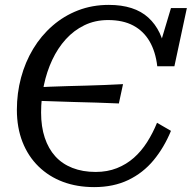

<svg xmlns="http://www.w3.org/2000/svg" viewBox="-20 -748 784 785"><path d="M109 -390Q147 -392 184 -393.5Q221 -395 258.5 -396Q296 -397 333.5 -398Q371 -399 408.5 -400.5Q446 -402 483 -404L466 -325Q421 -327 374.5 -328.5Q328 -330 281.5 -331Q235 -332 189.5 -334Q144 -336 100 -337ZM371 -45Q419 -45 458 -60.5Q497 -76 527.5 -103Q558 -130 581.5 -167Q605 -204 622 -246L679 -213Q651 -145 608 -93Q565 -41 504.5 -12Q444 17 365 17Q295 17 237.5 -4.5Q180 -26 137.5 -67.5Q95 -109 72 -167.5Q49 -226 49 -299Q49 -367 66 -430.5Q83 -494 115.5 -548Q148 -602 194.5 -642.5Q241 -683 299 -705.5Q357 -728 425 -728Q477 -728 517.5 -715Q558 -702 586.5 -676Q615 -650 632.5 -613.5Q650 -577 657 -529L630 -551L679 -715H744L693 -477H623Q616 -537 591.5 -579Q567 -621 525 -643.5Q483 -666 422 -666Q369 -666 325.5 -645Q282 -624 249 -587.5Q216 -551 193.5 -503Q171 -455 159.5 -400Q148 -345 148 -288Q148 -230 163 -185Q178 -140 206 -109Q234 -78 276 -61.5Q318 -45 371 -45Z"/></svg>

Font: Roboto Serif
Style: Italic
Weight: 400
Italic angle: -10°
Designer: Greg Gazdowicz
Foundry: Commercial Type
Version: Version 1.008